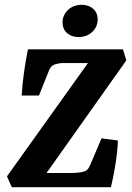

<svg xmlns="http://www.w3.org/2000/svg" viewBox="-20 -778 547 798"><path d="M29 0 9 -45 357 -532 368 -516H275Q259 -516 246.5 -516Q234 -516 225 -514.5Q216 -513 207 -510Q199 -507 194 -502Q189 -497 184 -486L142 -381H70Q73 -429 80 -478.5Q87 -528 96 -573H491L505 -527L160 -40L141 -59H263Q286 -59 300 -60Q314 -61 328 -65Q337 -67 343.5 -73.5Q350 -80 356 -95L402 -203L470 -194Q469 -154 460.5 -99Q452 -44 441 0ZM306.4 -624Q277.4 -624 258.7 -640.5Q240 -657 240 -685Q240 -715 262.5 -736.5Q285 -758 319.6 -758Q348.6 -758 367.3 -741.3Q386 -724.7 386 -697.8Q386 -667 363.5 -645.5Q341 -624 306.4 -624Z"/></svg>

Font: Yrsa
Style: Italic
Weight: 400
Italic angle: -7.10001°
Designer: Anna Giedrys (Yrsa+Rasa design), David Brezina (Yrsa art-direction, Rasa art-direction, design)
Foundry: Rosetta Type Foundry
Version: Version 2.004